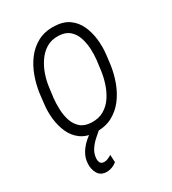

<svg xmlns="http://www.w3.org/2000/svg" viewBox="-181 -635 839 937"><g transform="rotate(-30 238.0 -167.0)"><path d="M42.5 -236.8 48.8 -291Q55.2 -336.9 71.3 -381.3Q87.4 -425.8 114.7 -462.2Q142.1 -498.5 181.6 -519.5Q221.2 -540.5 272.9 -538.6Q323.7 -537.1 355.5 -514.4Q387.2 -491.7 403.8 -455.1Q420.4 -418.5 425 -376Q429.7 -333.5 424.8 -291.5L418 -236.8Q411.6 -191.4 395.3 -146.7Q378.9 -102.1 351.6 -65.9Q324.2 -29.8 284.9 -8.8Q245.6 12.2 192.9 10.7Q142.6 9.3 110.8 -13.7Q79.1 -36.6 62.7 -73.2Q46.4 -109.9 41.7 -152.3Q37.1 -194.8 42.5 -236.8ZM103.5 -291.5 96.2 -235.4Q93.3 -206.5 94.5 -173.1Q95.7 -139.6 105.5 -110.1Q115.2 -80.6 137.2 -61.3Q159.2 -42 196.8 -40.5Q237.8 -38.6 267.6 -56.2Q297.4 -73.7 316.9 -103Q336.4 -132.3 347.9 -167.5Q359.4 -202.6 363.8 -236.8L371.1 -292Q374.5 -321.3 372.8 -354.2Q371.1 -387.2 361.3 -417.2Q351.6 -447.3 329.3 -466.8Q307.1 -486.3 269.5 -487.8Q229.5 -489.3 200.4 -471.7Q171.4 -454.1 151.1 -424.3Q130.9 -394.5 119.1 -359.9Q107.4 -325.2 103.5 -291.5ZM189 -17.1 215.8 3.9Q198.2 19 179 36.1Q159.7 53.2 145.8 74Q131.8 94.7 129.4 120.1Q127.9 134.3 133.1 145.5Q138.2 156.7 154.3 157.2Q166 157.7 177 152.6Q188 147.5 197.3 142.1L199.2 184.1Q187 194.3 172.9 199.7Q158.7 205.1 142.6 205.6Q108.4 205.1 94 180.7Q79.6 156.2 81.1 126Q82.5 93.3 98.6 66.9Q114.7 40.5 139.2 19.5Q163.6 -1.5 189 -17.1Z"/></g></svg>

Font: Roboto Condensed Light
Style: Italic
Weight: 300
Italic angle: -12°
Designer: Christian Robertson
Foundry: Google
Version: Version 3.0; 2020